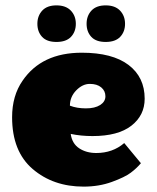

<svg xmlns="http://www.w3.org/2000/svg" viewBox="-20 -684 583 714"><path d="M338 -115Q399 -115 442 -152L504 -77Q488 -58 466 -41.5Q444 -25 396 -7.5Q348 10 291 10Q178 10 101.5 -55.5Q25 -121 25 -248Q25 -328 64 -384Q135 -488 284 -488Q398 -488 458 -442.5Q518 -397 518 -317Q518 -255 468.5 -216.5Q419 -178 324 -178Q281 -178 243 -186Q248 -150 274.5 -132.5Q301 -115 338 -115ZM240 -291Q266 -281 299.5 -281Q333 -281 352.5 -293.5Q372 -306 372 -326Q372 -346 356.5 -359Q341 -372 314 -372Q287 -372 263.5 -348Q240 -324 240 -291ZM320 -644.5Q338 -664 373 -664Q408 -664 426.5 -644.5Q445 -625 445 -595.5Q445 -566 427 -547Q409 -528 373 -528Q337 -528 319.5 -547Q302 -566 302 -595.5Q302 -625 320 -644.5ZM137 -644.5Q155 -664 190 -664Q225 -664 243.5 -644.5Q262 -625 262 -595.5Q262 -566 244 -547Q226 -528 190 -528Q154 -528 136.5 -547Q119 -566 119 -595.5Q119 -625 137 -644.5Z"/></svg>

Font: Wendy One
Style: Regular
Weight: 400
Designer: Alejandro Inler
Foundry: Alejandro Inler
Version: 1.001